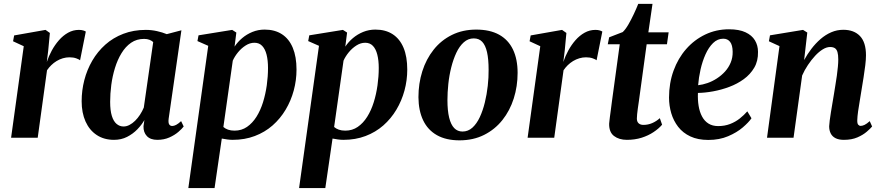

<svg xmlns="http://www.w3.org/2000/svg" viewBox="-20 -696 4452 970"><path d="M36 0 100 -462.5 46 -487.5 51.5 -517 210 -545 232 -529.5 223.5 -440 216.5 -383Q226 -412 241.5 -440.5Q257 -469 277.8 -492.8Q298.5 -516.5 324 -530.8Q349.5 -545 378.5 -545Q391.5 -545 400.5 -542.2Q409.5 -539.5 413.5 -536.5L384.5 -391.5Q380.5 -395.5 365.8 -401Q351 -406.5 331 -406.5Q314 -406.5 297.2 -401.5Q280.5 -396.5 265.8 -387.5Q251 -378.5 238.8 -366.5Q226.5 -354.5 217.5 -341L170.5 0Z M832 -96Q829.5 -75.5 834.8 -67.5Q840 -59.5 850 -59.5Q859 -59.5 870 -65.2Q881 -71 895 -84L908 -57Q899.5 -45.5 881 -29.5Q862.5 -13.5 835.5 -1.5Q808.5 10.5 774.5 10.5Q740 10.5 722 -8.5Q704 -27.5 705 -58.5L709.5 -89.5Q696 -65.5 673.8 -42.5Q651.5 -19.5 622 -4.5Q592.5 10.5 556 10.5Q505.5 10.5 468.8 -13.8Q432 -38 412.2 -82Q392.5 -126 392.5 -184.5Q392.5 -239 406 -291.2Q419.5 -343.5 446.2 -389.5Q473 -435.5 512.2 -470.5Q551.5 -505.5 603 -525.2Q654.5 -545 717 -545Q745 -545 773 -538.8Q801 -532.5 822.5 -523.5L896.5 -543ZM754 -483.5Q746.5 -490.5 735 -495Q723.5 -499.5 708 -499.5Q670.5 -499.5 642.2 -480Q614 -460.5 593.8 -427.2Q573.5 -394 560.8 -352.5Q548 -311 542.2 -266.8Q536.5 -222.5 536.5 -181.5Q536.5 -138 545 -110.5Q553.5 -83 569 -70Q584.5 -57 604 -57Q619.5 -57 634.2 -64.8Q649 -72.5 662.5 -85.8Q676 -99 687.2 -116.2Q698.5 -133.5 706.5 -152.5Z M931.5 254 1032 -464.5 977.5 -488.5 983 -517.5 1153 -545 1174 -531.5 1165 -460.5Q1180.5 -484 1203.5 -503.5Q1226.5 -523 1255.5 -534.8Q1284.5 -546.5 1317 -546.5Q1368.5 -546.5 1404.5 -523Q1440.5 -499.5 1459.2 -454.5Q1478 -409.5 1478 -344.5Q1478 -290.5 1464 -238.8Q1450 -187 1423 -141.8Q1396 -96.5 1357 -62.2Q1318 -28 1267.2 -8.8Q1216.5 10.5 1155.5 10.5Q1142 10.5 1127.8 8.5Q1113.5 6.5 1100.5 4L1064 254ZM1108.5 -54.5Q1118 -46 1132 -41Q1146 -36 1165 -36Q1200.5 -36 1228 -55Q1255.5 -74 1275.8 -106.2Q1296 -138.5 1308.8 -179.5Q1321.5 -220.5 1327.8 -265.2Q1334 -310 1334 -352.5Q1334 -391 1326.8 -419.8Q1319.5 -448.5 1304.5 -464.2Q1289.5 -480 1265.5 -480Q1242.5 -480 1221 -466.2Q1199.5 -452.5 1182.5 -431.8Q1165.5 -411 1156 -389.5Z M1491 254 1591.5 -464.5 1537 -488.5 1542.5 -517.5 1712.5 -545 1733.5 -531.5 1724.5 -460.5Q1740 -484 1763 -503.5Q1786 -523 1815 -534.8Q1844 -546.5 1876.5 -546.5Q1928 -546.5 1964 -523Q2000 -499.5 2018.8 -454.5Q2037.5 -409.5 2037.5 -344.5Q2037.5 -290.5 2023.5 -238.8Q2009.5 -187 1982.5 -141.8Q1955.5 -96.5 1916.5 -62.2Q1877.5 -28 1826.8 -8.8Q1776 10.5 1715 10.5Q1701.5 10.5 1687.2 8.5Q1673 6.5 1660 4L1623.5 254ZM1668 -54.5Q1677.5 -46 1691.5 -41Q1705.5 -36 1724.5 -36Q1760 -36 1787.5 -55Q1815 -74 1835.2 -106.2Q1855.5 -138.5 1868.2 -179.5Q1881 -220.5 1887.2 -265.2Q1893.5 -310 1893.5 -352.5Q1893.5 -391 1886.2 -419.8Q1879 -448.5 1864 -464.2Q1849 -480 1825 -480Q1802 -480 1780.5 -466.2Q1759 -452.5 1742 -431.8Q1725 -411 1715.5 -389.5Z M2386 -546.5Q2455 -546.5 2501.5 -520.8Q2548 -495 2571.5 -446Q2595 -397 2595 -328Q2595 -260 2575.5 -198.5Q2556 -137 2518.2 -89.5Q2480.5 -42 2425.8 -14.5Q2371 13 2301.5 13Q2233.5 13 2187.2 -13.2Q2141 -39.5 2117.8 -88.2Q2094.5 -137 2094 -205Q2094 -274 2113.5 -335.8Q2133 -397.5 2170.8 -445Q2208.5 -492.5 2263 -519.5Q2317.5 -546.5 2386 -546.5ZM2373.5 -502Q2345 -502 2323 -482.2Q2301 -462.5 2285.5 -429.5Q2270 -396.5 2259.8 -355.8Q2249.5 -315 2245 -272Q2240.5 -229 2240.5 -190.5Q2240.5 -137 2249.2 -101.5Q2258 -66 2274.8 -48.8Q2291.5 -31.5 2316.5 -31.5Q2345 -31.5 2366.8 -51.2Q2388.5 -71 2404 -104.2Q2419.5 -137.5 2429.5 -178.5Q2439.5 -219.5 2444.2 -262.2Q2449 -305 2448.5 -343.5Q2448.5 -397.5 2440.5 -432.5Q2432.5 -467.5 2416.2 -484.8Q2400 -502 2373.5 -502Z M2645.5 0 2709.5 -462.5 2655.5 -487.5 2661 -517 2819.5 -545 2841.5 -529.5 2833 -440 2826 -383Q2835.5 -412 2851 -440.5Q2866.5 -469 2887.2 -492.8Q2908 -516.5 2933.5 -530.8Q2959 -545 2988 -545Q3001 -545 3010 -542.2Q3019 -539.5 3023 -536.5L2994 -391.5Q2990 -395.5 2975.2 -401Q2960.5 -406.5 2940.5 -406.5Q2923.5 -406.5 2906.8 -401.5Q2890 -396.5 2875.2 -387.5Q2860.5 -378.5 2848.2 -366.5Q2836 -354.5 2827 -341L2780 0Z M3207.5 -183.5Q3204.5 -163 3202.2 -147Q3200 -131 3198.8 -118.8Q3197.5 -106.5 3197.5 -97Q3197.5 -81 3206.5 -73Q3215.5 -65 3230.5 -65Q3254 -65 3275.2 -74.2Q3296.5 -83.5 3313.5 -99L3325 -66Q3308.5 -46.5 3282 -28.8Q3255.5 -11 3221.5 -0.2Q3187.5 10.5 3147 10.5Q3107.5 10.5 3082 -9Q3056.5 -28.5 3057.5 -71.5Q3058 -76 3058.8 -84Q3059.5 -92 3061.2 -105Q3063 -118 3065.5 -137Q3068 -156 3071.5 -183.5L3111 -472.5H3050.5L3057.5 -507.5L3126 -534Q3140 -547 3154.5 -572Q3169 -597 3182.2 -625.2Q3195.5 -653.5 3204.5 -676.5H3276.5L3255.5 -532.5H3358L3349.5 -472.5H3247Z M3776.5 -98.5Q3762.5 -78 3732.5 -52.2Q3702.5 -26.5 3658.5 -7.8Q3614.5 11 3558.5 11Q3505.5 11 3467.8 -6.8Q3430 -24.5 3406.2 -55.2Q3382.5 -86 3371.2 -124.2Q3360 -162.5 3360 -203Q3360 -276 3382.8 -338.8Q3405.5 -401.5 3446.5 -448.2Q3487.5 -495 3542.8 -521.5Q3598 -548 3663 -548Q3714 -548 3746.2 -533Q3778.5 -518 3794 -492.2Q3809.5 -466.5 3809.5 -434Q3810.5 -388 3790.5 -354Q3770.5 -320 3737.5 -296Q3704.5 -272 3664.2 -257Q3624 -242 3582.8 -234.5Q3541.5 -227 3506 -226.5Q3504.5 -191.5 3509.5 -161Q3514.5 -130.5 3526.8 -107.5Q3539 -84.5 3559.2 -71.8Q3579.5 -59 3608.5 -59Q3641 -59 3668.2 -69.5Q3695.5 -80 3717.2 -97.2Q3739 -114.5 3755.5 -133.5ZM3634 -500.5Q3605 -500.5 3582.5 -478.5Q3560 -456.5 3544.2 -421.2Q3528.5 -386 3519.2 -345Q3510 -304 3507 -265.5Q3530 -268 3554.5 -276.5Q3579 -285 3601.8 -299.8Q3624.5 -314.5 3642.8 -334.5Q3661 -354.5 3671.5 -379.8Q3682 -405 3681.5 -434.5Q3681 -468.5 3668.5 -484.5Q3656 -500.5 3634 -500.5Z M4042.5 -392.5Q4058.5 -422 4079.2 -449.2Q4100 -476.5 4125.2 -498.5Q4150.5 -520.5 4179.5 -533Q4208.5 -545.5 4240.5 -545.5Q4294.5 -545.5 4324.8 -513.8Q4355 -482 4355 -416.5Q4355 -396 4351.5 -366.5Q4348 -337 4342.8 -305Q4337.5 -273 4333 -244.5Q4329 -218.5 4324 -189.2Q4319 -160 4315.2 -133.8Q4311.5 -107.5 4311 -89Q4310.5 -72 4315.8 -66Q4321 -60 4328 -60Q4337 -60 4348 -65.2Q4359 -70.5 4374 -84L4386 -57Q4378 -47 4359.2 -30.8Q4340.5 -14.5 4311.8 -2Q4283 10.5 4243.5 10.5Q4217.5 10.5 4201 2Q4184.5 -6.5 4176.8 -22Q4169 -37.5 4169 -58Q4169.5 -69 4171.8 -87.5Q4174 -106 4177.8 -128.5Q4181.5 -151 4185.5 -174.8Q4189.5 -198.5 4193 -219.5Q4196.5 -242.5 4200.5 -266.2Q4204.5 -290 4207.8 -313.5Q4211 -337 4213 -358Q4215 -379 4215 -395.5Q4215 -419 4211 -432.8Q4207 -446.5 4198 -452.5Q4189 -458.5 4173.5 -458.5Q4156 -458.5 4136.5 -446.5Q4117 -434.5 4098 -414Q4079 -393.5 4061.8 -367.8Q4044.5 -342 4032.5 -314.5L3989 0H3855L3918 -463L3864.5 -487.5L3870 -517.5L4037 -545L4058.5 -531.5Z"/></svg>

Font: Merriweather 72pt
Style: Bold Italic
Weight: 700
Italic angle: -7.8°
Version: Version 2.101